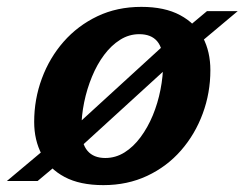

<svg xmlns="http://www.w3.org/2000/svg" viewBox="-54 -527 712 559"><path d="M357.5 -507Q425.5 -507 470.2 -483Q515 -459 536.8 -417.8Q558.5 -376.5 558.5 -322.5Q558.5 -256.5 536.2 -196.2Q514 -136 473 -89Q432 -42 374.5 -15Q317 12 247 12Q178.5 12 134 -11.8Q89.5 -35.5 67.5 -77.2Q45.5 -119 45.5 -172Q45.5 -238 67.8 -298.2Q90 -358.5 131.2 -405.5Q172.5 -452.5 229.8 -479.8Q287 -507 357.5 -507ZM252.5 -67Q282.5 -67 308.5 -83.2Q334.5 -99.5 355.2 -127.5Q376 -155.5 390.8 -191Q405.5 -226.5 413.2 -265.8Q421 -305 421 -343.5Q421 -386.5 403.5 -407Q386 -427.5 351.5 -427.5Q321.5 -427.5 295.8 -411.2Q270 -395 249.2 -367.2Q228.5 -339.5 213.8 -303.8Q199 -268 191 -229Q183 -190 183 -151.5Q183 -108.5 200.8 -87.8Q218.5 -67 252.5 -67ZM548.5 -494.5H638L511 -388L481 -373.5L159.5 -80L132.5 -64.5L55.5 0H-34L93 -106.5L123 -121L444.5 -415L471.5 -430Z"/></svg>

Font: Newsreader 9pt SemiBold
Style: Italic
Weight: 600
Italic angle: -17°
Designer: Hugues Gentile
Foundry: Production Type
Version: Version 1.003